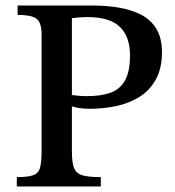

<svg xmlns="http://www.w3.org/2000/svg" viewBox="-20 -677 634 697"><path d="M346 0H41V-34Q81 -34 100.5 -41Q120 -48 125.5 -68.5Q131 -89 131 -131V-550Q131 -596 112 -609.5Q93 -623 44 -623V-657H316Q365 -657 410.5 -649.5Q456 -642 491.5 -624Q527 -606 547.5 -572.5Q568 -539 568 -488Q568 -429 546 -389Q524 -349 486.5 -325.5Q449 -302 402 -292Q355 -282 304 -282Q288 -282 270 -284.5Q252 -287 241 -291V-127Q241 -86 249 -66.5Q257 -47 279.5 -40.5Q302 -34 346 -34ZM295 -328Q347 -328 381.5 -340.5Q416 -353 434 -385.5Q452 -418 452 -476Q452 -544 415 -579.5Q378 -615 298 -615Q283 -615 270 -614Q257 -613 241 -611V-332Q250 -331 264 -329.5Q278 -328 295 -328Z"/></svg>

Font: STIX Two Text Medium
Style: Regular
Weight: 500
Designer: Ross Mills, John Hudson & Paul Hanslow, Tiro Typeworks Ltd; with prior portions MicroPress Inc., and Coen Hoffman.
Foundry: Tiro Typeworks Ltd
Version: Version 2.13 b171